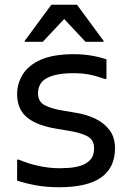

<svg xmlns="http://www.w3.org/2000/svg" viewBox="-20 -780 540 808"><path d="M52 -108H60Q96 -92 141.5 -82Q187 -72 232 -72Q246 -72 269.5 -73.5Q293 -75 317.5 -82Q342 -89 359 -106.5Q376 -124 376 -156Q376 -192 347 -207Q318 -222 267 -230L219 -238Q134 -252 93 -286.5Q52 -321 52 -384Q52 -428 75.5 -466.5Q99 -505 151.5 -528.5Q204 -552 292 -552Q331 -552 367.5 -545.5Q404 -539 428 -530V-448H420Q387 -460 357 -466Q327 -472 288 -472Q219 -472 179.5 -452.5Q140 -433 140 -387Q140 -352 168.5 -337Q197 -322 248 -314L296 -306Q342 -299 380 -281Q418 -263 441 -232.5Q464 -202 464 -156Q464 -75 406 -33.5Q348 8 228 8Q177 8 132.5 0Q88 -8 52 -20ZM84 -604V-608L196 -760H304L416 -608V-604H340L250 -700L160 -604Z"/></svg>

Font: Kufam
Style: Regular
Weight: 400
Designer: Wael Morcos, Artur Schmal
Foundry: Original Type
Version: Version 1.301; ttfautohint (v1.8.3)